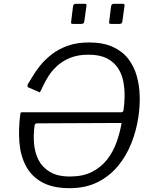

<svg xmlns="http://www.w3.org/2000/svg" viewBox="-20 -974 800 1004"><path d="M432 -943 421 -863Q420 -855 416.5 -852Q413 -849 404 -849H362Q354 -849 352.5 -851.5Q351 -854 352 -861L362 -942Q365 -954 375 -954H424Q435 -954 432 -943ZM631 -943 620 -863Q619 -855 615.5 -852Q612 -849 603 -849H561Q553 -849 551.5 -851.5Q550 -854 551 -861L561 -942Q564 -954 574 -954H623Q634 -954 631 -943ZM626 -399Q631 -431 631.5 -470Q632 -509 625 -547Q618 -585 597.5 -617Q577 -649 539.5 -668.5Q502 -688 443 -688Q387 -688 347 -671.5Q307 -655 279.5 -630Q252 -605 234.5 -577.5Q217 -550 206.5 -527Q196 -504 189 -492Q187 -491 185 -492Q183 -493 179 -495L128 -517Q121 -520 125 -533Q135 -548 150.5 -574.5Q166 -601 190 -631Q214 -661 249.5 -689Q285 -717 333.5 -734.5Q382 -752 445 -752Q519 -752 569.5 -729Q620 -706 650.5 -666.5Q681 -627 695 -577Q709 -527 710.5 -472.5Q712 -418 704 -365Q694 -294 667.5 -226.5Q641 -159 597 -106Q553 -53 490.5 -21.5Q428 10 344 10Q256 10 200 -21Q144 -52 115.5 -106Q87 -160 81.5 -229.5Q76 -299 86 -376Q87 -382 88 -384.5Q89 -387 96 -387H615Q620 -387 622.5 -390Q625 -393 626 -399ZM174 -329Q163 -329 161 -318Q154 -271 158 -223.5Q162 -176 181.5 -137.5Q201 -99 241 -75Q281 -51 346 -51Q413 -51 460.5 -75Q508 -99 539.5 -139Q571 -179 589 -229Q607 -279 616 -331Z"/></svg>

Font: Libre Franklin Light
Style: Italic
Weight: 300
Italic angle: -8°
Designer: Pablo Impallari, Rodrigo Fuenzalida, Nhung Nguyen
Foundry: Impallari Type
Version: Version 3.000